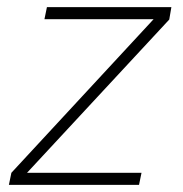

<svg xmlns="http://www.w3.org/2000/svg" viewBox="-20 -520 515 540"><path d="M456 -465 56 -34H378L371 0H5L12 -34L412 -466H105L112 -500H462Z"/></svg>

Font: Albert Sans ExtraLight
Style: Italic
Weight: 250
Italic angle: -11.25°
Designer: Andreas Rasmussen
Foundry: a.Foundry
Version: Version 1.025